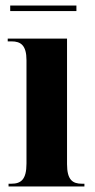

<svg xmlns="http://www.w3.org/2000/svg" viewBox="-20 -676 343 696"><path d="M17 -636H257V-656H17ZM11 0H286V-10H277C243 -10 223 -24 223 -81V-536H8V-526H22C55 -526 76 -512 76 -458V-83C76 -25 56 -10 21 -10H11Z"/></svg>

Font: Noto Serif Display Condensed Extra
Style: Regular
Weight: 800
Width: 3
Designer: Monotype Design Team
Foundry: Monotype Imaging Inc.
Version: Version 1.900